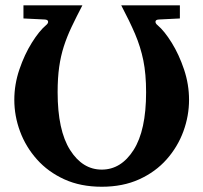

<svg xmlns="http://www.w3.org/2000/svg" viewBox="-20 -691 770 727"><path d="M695.8 -313Q695.8 -252 674.3 -193.4Q652.8 -134.8 610.8 -87.4Q568.8 -40 507.1 -12Q445.3 16.1 365.2 16.1Q285.2 16.1 223.6 -12Q162.1 -40 119.9 -87.4Q77.6 -134.8 55.9 -193.4Q34.2 -252 34.2 -313Q34.2 -371.6 53.5 -428.2Q72.8 -484.9 100.6 -529.3Q128.4 -573.7 153.8 -595.2Q163.1 -602.5 162.1 -609.6Q161.1 -616.7 148.9 -617.2L68.8 -621.1V-670.9H292Q268.6 -626 251 -588.9Q233.4 -551.8 221.7 -515.4Q210 -479 204.1 -437.5Q198.2 -396 198.2 -341.8Q198.2 -197.3 245.4 -123Q292.5 -48.8 365.2 -48.8Q438.5 -48.8 485.8 -123Q533.2 -197.3 533.2 -341.8Q533.2 -411.1 522.7 -462.4Q512.2 -513.7 491.5 -562.3Q470.7 -610.8 439 -670.9H661.1V-621.1L582 -617.2Q569.8 -616.7 568.8 -609.6Q567.9 -602.5 577.1 -595.2Q602.5 -573.7 630.1 -529.3Q657.7 -484.9 676.8 -428.2Q695.8 -371.6 695.8 -313Z"/></svg>

Font: Charis
Style: Bold
Weight: 700
Designer: Walt Agee, Miriam Martin, Annie Olsen, Victor Gaultney, Lorna Priest, Alan Ward, Bob Hallissy, Martin Hosken, Sharon Cor
Foundry: SIL Global
Version: Version 7.000